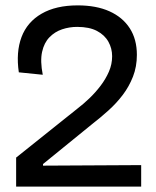

<svg xmlns="http://www.w3.org/2000/svg" viewBox="-20 -694 581 714"><path d="M40 0V-108L269 -291Q290 -307 312.5 -328.5Q335 -350 354 -375Q373 -400 385 -427.5Q397 -455 397 -485Q397 -514 383 -539Q369 -564 340.5 -579Q312 -594 267 -594Q238 -594 211 -585Q184 -576 164 -555.5Q144 -535 136.5 -501Q129 -467 139 -416L50 -425Q39 -500 60 -556Q81 -612 134.5 -643Q188 -674 269 -674Q338 -674 387 -652Q436 -630 462.5 -589Q489 -548 489 -490Q489 -446 474.5 -409Q460 -372 436.5 -341Q413 -310 383 -283Q353 -256 322 -232L140 -84V-78L505 -80V0Z"/></svg>

Font: Bricolage Grotesque 72pt
Style: Regular
Weight: 400
Version: Version 1.001;gftools[0.9.33.dev8+g029e19f]